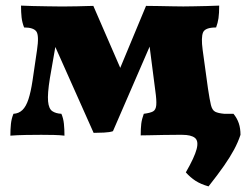

<svg xmlns="http://www.w3.org/2000/svg" viewBox="-20 -481 885 685"><path d="M314 -7 158 -357H185L158 -202Q149 -146 151.5 -119.5Q154 -93 166.5 -84.5Q179 -76 199 -75Q206 -59 208 -39.5Q210 -20 210 3Q194 1 172.5 0.5Q151 0 127 0Q103 0 72.5 0.5Q42 1 17 3Q17 -20 19 -39Q21 -58 28 -75Q47 -76 60 -88.5Q73 -101 81.5 -127Q90 -153 96 -193L112 -302Q120 -355 109.5 -369Q99 -383 66 -383Q59 -401 57 -419Q55 -437 55 -461Q70 -460 96.5 -459.5Q123 -459 149 -458.5Q175 -458 188 -458Q198 -458 216.5 -458Q235 -458 255.5 -458.5Q276 -459 292 -459.5Q308 -460 313 -460L432 -186H387L501 -460Q517 -460 543.5 -459.5Q570 -459 595.5 -458.5Q621 -458 634 -458Q648 -458 670.5 -458.5Q693 -459 718 -459.5Q743 -460 762 -461Q762 -433 759.5 -416Q757 -399 751 -383Q712 -383 704.5 -365.5Q697 -348 703 -303L722 -165Q728 -125 732.5 -106.5Q737 -88 747.5 -82.5Q758 -77 780 -75Q786 -58 788 -39Q790 -20 790 3Q785 2 762 1.5Q739 1 709 0.5Q679 0 652 0Q625 0 613 0Q590 0 563 0.5Q536 1 514 1.5Q492 2 482 2Q482 -23 484 -39.5Q486 -56 493 -75Q516 -78 526 -83.5Q536 -89 537.5 -106Q539 -123 534 -158L509 -352H530L383 -13Q372 -9 351 -8Q330 -7 314 -7ZM724 184Q696 176 677.5 164Q659 152 643 134Q674 80 681.5 51Q689 22 675.5 11Q662 0 630 0V-75H813Q826 -59 832 -41Q838 -23 838 0Q829 27 815 53Q801 79 779.5 110Q758 141 724 184Z"/></svg>

Font: Vollkorn Black
Style: Regular
Weight: 900
Designer: Friedrich Althausen
Foundry: Friedrich Althausen
Version: Version 5.000